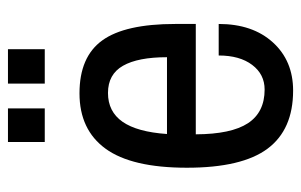

<svg xmlns="http://www.w3.org/2000/svg" viewBox="-160 -598 771 492"><g transform="rotate(-90 226.0 -352.5)"><path d="M107.7 -623.8V-718.1H193.7V-623.8ZM257.2 -623.8V-718.1H345.4V-623.8ZM410.1 -289.3V-236.8H127.3Q127.7 -146 155.7 -103.2Q183.8 -60.4 242 -60.4Q281.1 -60.4 305.2 -92.3Q329.3 -124.2 329.3 -178.1H410.1Q410.1 -91.2 362.9 -39.3Q315.8 12.6 239.4 12.6Q139.4 12.6 90.6 -52.8Q41.7 -118.2 41.7 -259.6Q41.7 -401 90.4 -467.9Q139 -534.8 232.4 -534.8Q325.8 -534.8 367.9 -476.5Q410.1 -418.3 410.1 -289.3ZM128.1 -310.6H324.9Q324.9 -384.9 303 -423.3Q281.1 -461.8 233.3 -461.8Q185.5 -461.8 159.4 -424.4Q133.4 -387.1 128.1 -310.6Z"/></g></svg>

Font: Puralecka Narrow
Style: Regular
Weight: 400
Designer: Hector Gatti, Marcela Romero, Pablo Cosgaya and Nicolas Silva
Version: Version 1.004;PS 001.004;hotconv 1.0.70;makeotf.lib2.5.58329